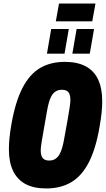

<svg xmlns="http://www.w3.org/2000/svg" viewBox="-20 -1048 598 1080"><path d="M240 12Q169 12 123 -13Q77 -38 53.5 -87Q30 -136 30 -208Q30 -239 33.5 -273.5Q37 -308 44 -348Q66 -474 105.5 -551.5Q145 -629 204 -664.5Q263 -700 345 -700Q415 -700 462 -675Q509 -650 532 -600.5Q555 -551 555 -479Q555 -448 551.5 -414Q548 -380 541 -340Q520 -214 480.5 -136.5Q441 -59 381.5 -23.5Q322 12 240 12ZM257 -145Q277 -145 291 -154Q305 -163 314.5 -179.5Q324 -196 330.5 -219.5Q337 -243 342 -273Q354 -336 360.5 -375Q367 -414 370.5 -435.5Q374 -457 375 -468Q376 -479 376 -486Q376 -504 371.5 -517Q367 -530 356.5 -536.5Q346 -543 328 -543Q308 -543 293.5 -534Q279 -525 269.5 -508Q260 -491 254 -468Q248 -445 243 -415Q232 -352 225 -312.5Q218 -273 214.5 -251.5Q211 -230 210 -219.5Q209 -209 209 -201Q209 -184 213.5 -171Q218 -158 229 -151.5Q240 -145 257 -145ZM244 -746 268 -885H367L343 -746ZM387 -746 411 -885H509L485 -746ZM294 -928 312 -1028H517L499 -928Z"/></svg>

Font: Archivo ExtraCondensed Black
Style: Italic
Weight: 900
Width: 2
Italic angle: -10°
Designer: Hector Gatti
Foundry: Omnibus-Type
Version: Version 2.001